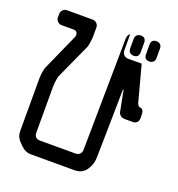

<svg xmlns="http://www.w3.org/2000/svg" viewBox="-152 -887 1032 1115"><g transform="rotate(20 364.0 -329.5)"><path d="M588 -611H506Q488 -611 477.5 -621.5Q467 -632 467 -650V-748Q464 -746 462.5 -745Q461 -744 462 -745Q453 -737 451 -719L442 -24Q441 -8 431 1.5Q421 11 405 11H185Q169 11 159.5 1.5Q150 -8 150 -24V-307Q150 -323 152.5 -342Q155 -361 159 -376L260 -598Q264 -613 266.5 -632Q269 -651 269 -667V-719Q269 -733 258.5 -743.5Q248 -754 234 -754H74Q60 -754 49.5 -743.5Q39 -733 39 -719V-697Q39 -683 49.5 -672.5Q60 -662 74 -662H147Q163 -662 168.5 -654Q174 -646 174 -638Q174 -630 173 -628L68 -393Q64 -378 61.5 -359Q59 -340 59 -324V-1Q59 34 84 59L104 79Q129 104 164 104H433Q479 104 504 69.5Q529 35 530 -11L537 -417Q537 -433 539 -433Q543 -433 544 -417L565 -310Q567 -294 578 -284.5Q589 -275 605 -275H655Q671 -275 680.5 -284.5Q690 -294 690 -310V-333Q690 -349 684 -358.5Q678 -368 669 -368Q660 -368 653 -377.5Q646 -387 644 -402ZM625 -638Q640 -638 649 -647Q658 -656 658 -671V-730Q658 -745 649 -754Q640 -763 625 -763Q593 -763 593 -730V-671Q593 -638 625 -638ZM528 -638Q560 -638 560 -671V-730Q560 -763 528 -763Q513 -763 504 -754Q495 -745 495 -730V-671Q495 -656 504 -647Q513 -638 528 -638Z"/></g></svg>

Font: WDXL Lubrifont SC
Style: Regular
Weight: 400
Designer: [WDXL Lubrifont] Copyright 2020-2022 (c) NightFurySL2001, Skr-ZERO; [ZCOOL QingKe HuangYou] Copyright 2018-2022 (c) The 
Version: Version 2.001;hotconv 1.1.1;makeotfexe 2.6.0